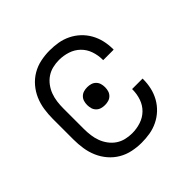

<svg xmlns="http://www.w3.org/2000/svg" viewBox="-145 -655 789 789"><g transform="rotate(-45 250.0 -260.0)"><path d="M247 8Q221 8 194.5 2.5Q168 -3 145 -16.5Q122 -30 104.5 -50.5Q87 -71 76.5 -95.5Q66 -120 62 -146.5Q58 -173 58 -200V-320Q58 -347 62 -373.5Q66 -400 76.5 -424.5Q87 -449 104.5 -469.5Q122 -490 145 -503.5Q168 -517 194.5 -522.5Q221 -528 247 -528Q272 -528 296 -524Q320 -520 342.5 -509Q365 -498 383 -481Q401 -464 413 -442.5Q425 -421 430.5 -397Q436 -373 436 -348V-344H375V-347Q375 -373 366.5 -397.5Q358 -422 340 -439.5Q322 -457 297.5 -465Q273 -473 247 -473Q228 -473 209.5 -468.5Q191 -464 175.5 -453.5Q160 -443 148.5 -427.5Q137 -412 130.5 -394.5Q124 -377 121.5 -358Q119 -339 119 -320V-200Q119 -181 121.5 -162Q124 -143 130.5 -125.5Q137 -108 148.5 -92.5Q160 -77 175.5 -66.5Q191 -56 209.5 -51.5Q228 -47 247 -47Q273 -47 297.5 -55Q322 -63 340 -80.5Q358 -98 366.5 -122.5Q375 -147 375 -173V-176H436V-172Q436 -147 430.5 -123Q425 -99 413 -77.5Q401 -56 383 -39Q365 -22 342.5 -11Q320 0 296 4Q272 8 247 8ZM250 -208Q239 -208 229 -211Q219 -214 211.5 -221.5Q204 -229 201 -239Q198 -249 198 -260Q198 -271 201 -281Q204 -291 211.5 -298.5Q219 -306 229 -309Q239 -312 250 -312Q261 -312 271 -309Q281 -306 288.5 -298.5Q296 -291 299 -281Q302 -271 302 -260Q302 -249 299 -239Q296 -229 288.5 -221.5Q281 -214 271 -211Q261 -208 250 -208Z"/></g></svg>

Font: Iosevka Light
Style: Regular
Weight: 300
Monospace: yes
Designer: Belleve Invis
Foundry: Belleve Invis
Version: Version 32.5.0; ttfautohint (v1.8.4)